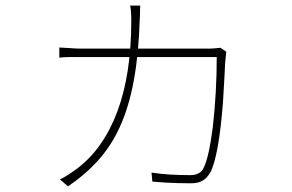

<svg xmlns="http://www.w3.org/2000/svg" viewBox="-20 -617 1040 683"><path d="M478 -572Q478 -557 477 -547Q470 -303 406 -165Q376 -99 330.5 -48Q285 3 222 46L193 21Q211 14 254 -17Q348 -88 397.5 -220.5Q447 -353 447 -544Q447 -579 443 -597H479Q478 -587 478 -572ZM781 -395Q779 -349 773 -250Q758 -63 729 -5Q717 16 701 25.5Q685 35 659 35Q608 35 569 32.5Q530 30 522 29L519 -3Q577 6 656 6Q692 6 704 -19Q723 -56 737 -165Q751 -288 751 -414H269H225Q213 -414 191 -412V-448L227 -446Q251 -444 268 -444H723Q737 -444 764 -447L785 -433Z"/></svg>

Font: Merged Yaku Han JP Thin
Style: Regular
Weight: 250
Designer: Ryoko NISHIZUKA 西塚涼子 (kana, bopomofo & ideographs); Paul D. Hunt (Latin, Greek & Cyrillic); Sandoll Communications 산돌커뮤니
Foundry: Adobe
Version: Version 2.004